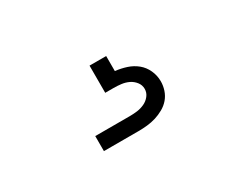

<svg xmlns="http://www.w3.org/2000/svg" viewBox="-45 -150 641 520"><g transform="rotate(-30 275.0 110.0)"><path d="M167 220V173H275Q287 173 298.5 171.5Q310 170 321 165Q332 160 339.5 150.5Q347 141 347 129Q347 117 339.5 107.5Q332 98 321.5 93Q311 88 299 86.5Q287 85 275 85H249V0H301V47Q319 49 336 54.5Q353 60 366.5 71Q380 82 387.5 98.5Q395 115 395 133Q395 147 390.5 160.5Q386 174 377 184.5Q368 195 355.5 202Q343 209 330 213Q317 217 303 218.5Q289 220 275 220Z"/></g></svg>

Font: Lode Dark Term
Style: Regular
Weight: 400
Monospace: yes
Designer: Belleve Invis
Foundry: Belleve Invis
Version: Version 29.2.0